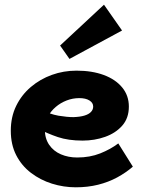

<svg xmlns="http://www.w3.org/2000/svg" viewBox="-20 -784 609 818"><path d="M303 14Q251 14 201.5 -1.5Q152 -17 112 -47.5Q72 -78 49 -123Q26 -168 26 -227Q26 -286 49 -333Q72 -380 111.5 -413.5Q151 -447 201 -465Q251 -483 306 -483Q372 -483 422 -464.5Q472 -446 500.5 -411.5Q529 -377 529 -330Q529 -281 501 -249Q473 -217 428 -201Q383 -185 332 -185Q271 -185 226.5 -200Q182 -215 138 -238V-323Q193 -297 229.5 -291Q266 -285 293 -285Q321 -286 339.5 -291.5Q358 -297 367.5 -307Q377 -317 377 -330Q377 -346 361 -356Q345 -366 318 -366Q290 -366 264 -356Q238 -346 217 -328Q196 -310 183.5 -286Q171 -262 171 -233Q171 -194 189.5 -167Q208 -140 239.5 -126.5Q271 -113 309 -113Q363 -113 407 -130.5Q451 -148 484 -173L546 -74Q516 -48 479 -28Q442 -8 398 3Q354 14 303 14ZM276 -533 236 -590 423 -764 500 -654Z"/></svg>

Font: BioRhyme ExtraBold
Style: Regular
Weight: 800
Designer: Aoife Mooney
Foundry: Aoife Mooney Type
Version: Version 1.600;gftools[0.9.33]